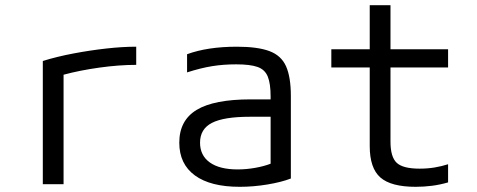

<svg xmlns="http://www.w3.org/2000/svg" viewBox="-20 -710 1840 740"><path d="M145 -475Q200 -492 263.5 -504Q327 -516 389.5 -523Q452 -530 505 -530V-460Q439 -460 363.5 -449.5Q288 -439 225 -422V0H145Z M904 10Q791 10 731 -34Q671 -78 671 -160Q671 -246 738 -286.5Q805 -327 946 -327H1023V-338Q1023 -388 1012 -415Q1001 -442 972.5 -452Q944 -462 890 -462Q841 -462 797.5 -455Q754 -448 701 -431V-501Q780 -530 893 -530Q973 -530 1018.5 -513Q1064 -496 1082.5 -454.5Q1101 -413 1101 -340V-22Q1065 -8 1011 1Q957 10 904 10ZM1023 -260H943Q843 -260 797 -236.5Q751 -213 751 -160Q751 -111 788.5 -84Q826 -57 896 -57Q929 -57 963 -63Q997 -69 1023 -79Z M1582 10Q1487 10 1446 -26Q1405 -62 1405 -147V-450H1257V-520H1405V-690H1485V-520H1707V-450H1485V-164Q1485 -105 1509 -82.5Q1533 -60 1597 -60Q1628 -60 1655 -64.5Q1682 -69 1707 -77V-7Q1676 2 1645 6Q1614 10 1582 10Z"/></svg>

Font: M PLUS Code Latin 60
Style: Regular
Weight: 400
Width: 7
Monospace: yes
Designer: Coji Morishita
Foundry: UNDERFOREST DESIGN
Version: Version 1.005; ttfautohint (v1.8.3)